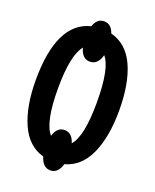

<svg xmlns="http://www.w3.org/2000/svg" viewBox="-151 -852 802 994"><g transform="rotate(20 250.0 -355.5)"><path d="M249 55Q291 55 307 0Q394 -24 436.5 -118.5Q479 -213 479 -358Q479 -507 436 -601.5Q393 -696 304 -719Q288 -766 249 -766Q210 -766 194 -719Q19 -676 19 -359Q19 -215 61.5 -119.5Q104 -24 191 0Q207 55 249 55ZM249 -167Q208 -167 192 -115Q142 -171 142 -358Q142 -541 191 -600Q206 -544 249 -544Q293 -544 308 -601Q356 -546 356 -358Q356 -170 306 -115Q290 -167 249 -167Z"/></g></svg>

Font: Noto Sans Mono UI Condensed
Style: Bold
Weight: 700
Width: 3
Designer: Monotype Design team
Foundry: Monotype Imaging Inc.
Version: 1.000